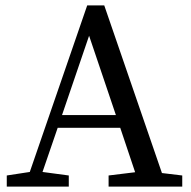

<svg xmlns="http://www.w3.org/2000/svg" viewBox="-20 -689 704 709"><path d="M209 -264H408L309 -557ZM578 -50 653 -41V0H381V-41L479 -53L424 -217H193L137 -54L234 -41V0H5V-41L90 -54L302 -669H365Z"/></svg>

Font: TypoPRO Source Serif Pro
Style: Regular
Weight: 400
Designer: Frank Grießhammer
Foundry: Adobe Systems Incorporated
Version: Version 1.017;PS 1.0;hotconv 1.0.79;makeotf.lib2.5.61930